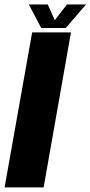

<svg xmlns="http://www.w3.org/2000/svg" viewBox="-47 -816 394 836"><path d="M-27 0 93 -675H262L143 0ZM132.5 -694 78.5 -796.5H161L191.5 -728L244.5 -796.5H327.5L239 -694Z"/></svg>

Font: Anybody Condensed ExtraBold
Style: Italic
Weight: 800
Width: 3
Italic angle: -10°
Designer: Tyler Finck
Foundry: Etcetera Type Company
Version: Version 1.010; ttfautohint (v1.8.3) -l 8 -r 50 -G 200 -x 14 